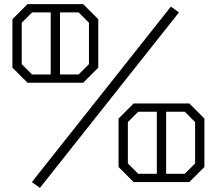

<svg xmlns="http://www.w3.org/2000/svg" viewBox="-20 -880 1048 928"><path d="M382 -480H113L40 -553V-787L113 -860H382L455 -787V-553ZM845 -820 173 28 134 0 806 -848ZM135 -520H225V-820H135L85 -770V-570ZM360 -520 410 -570V-770L360 -820H270V-520ZM968 -307V-73L895 0H626L553 -73V-307L626 -380H895ZM648 -40H738V-340H648L598 -290V-90ZM923 -290 873 -340H783V-40H873L923 -90Z"/></svg>

Font: Kumar One Outline
Style: Regular
Weight: 400
Designer: Parimal Parmar
Foundry: Indian Type Foundry
Version: Version 1.000;PS 1.000;hotconv 1.0.88;makeotf.lib2.5.647800